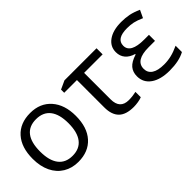

<svg xmlns="http://www.w3.org/2000/svg" viewBox="2 -1040 1548 1548"><g transform="rotate(-45 776.0 -266.5)"><path d="M547.9 -268.1Q547.9 -137.2 481.9 -63.7Q416 9.8 299.8 9.8Q228 9.8 172.4 -23.9Q116.7 -57.6 86.4 -120.6Q56.2 -183.6 56.2 -268.1Q56.2 -398.9 121.6 -471.9Q187 -544.9 303.2 -544.9Q415.5 -544.9 481.7 -470.2Q547.9 -395.5 547.9 -268.1ZM140.1 -268.1Q140.1 -165.5 181.2 -111.8Q222.2 -58.1 301.8 -58.1Q381.3 -58.1 422.6 -111.6Q463.9 -165 463.9 -268.1Q463.9 -370.1 422.6 -423.1Q381.3 -476.1 300.8 -476.1Q221.2 -476.1 180.7 -423.8Q140.1 -371.6 140.1 -268.1Z M1050.8 -535.2V-465.8H839.8V-164.1Q839.8 -55.2 939.9 -55.2Q962.9 -55.2 986.8 -58.3Q1010.7 -61.5 1023.9 -64.9V-3.9Q1006.8 3.4 979.7 7.8Q952.6 12.2 929.2 12.2Q840.8 12.2 799.3 -29.3Q757.8 -70.8 757.8 -153.8V-465.8H612.8V-502L685.1 -535.2Z M1426.3 -313V-244.1H1354Q1202.1 -244.1 1202.1 -148.9Q1202.1 -105 1238 -81.1Q1273.9 -57.1 1345.2 -57.1Q1386.2 -57.1 1426.8 -66.7Q1467.3 -76.2 1516.1 -99.1V-26.9Q1449.2 9.8 1341.3 9.8Q1238.8 9.8 1179.9 -31.5Q1121.1 -72.8 1121.1 -145Q1121.1 -192.9 1147.9 -224.9Q1174.8 -256.8 1238.3 -276.9V-282.2Q1190.4 -295.9 1164.3 -326.9Q1138.2 -357.9 1138.2 -402.8Q1138.2 -467.8 1192.9 -506.3Q1247.6 -544.9 1341.3 -544.9Q1388.7 -544.9 1429 -536.9Q1469.2 -528.8 1518.1 -506.8L1487.3 -441.9Q1441.4 -462.4 1409.7 -469.2Q1377.9 -476.1 1339.4 -476.1Q1217.3 -476.1 1217.3 -397Q1217.3 -313 1372.1 -313Z"/></g></svg>

Font: WebKoruri
Style: Regular
Weight: 400
Foundry: lindwurm / mohemohe
Version: Version 1.00